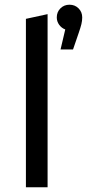

<svg xmlns="http://www.w3.org/2000/svg" viewBox="-20 -795 369 815"><path d="M90 0V-715L182 -735V0ZM329 -721Q329 -707 325.5 -692.5Q322 -678 314 -655L290 -585H237L257 -670Q241 -676 231 -690Q221 -704 221 -721Q221 -744 236.5 -759.5Q252 -775 275 -775Q298 -775 313.5 -759.5Q329 -744 329 -721Z"/></svg>

Font: Radio Canada
Style: Regular
Weight: 400
Designer: Charles Daoud, Etienne Aubert Bonn, Alexandre Saumier Demers, Jacques Le Bailly
Foundry: Radio-Canada
Version: Version 2.104;gftools[0.9.28.dev5+ged2979d]